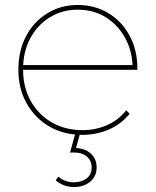

<svg xmlns="http://www.w3.org/2000/svg" viewBox="-20 -540 627 773"><path d="M312 3Q237 3 179 -30.5Q121 -64 87.5 -123.5Q54 -183 54 -259Q54 -336 85 -394.5Q116 -453 170.5 -486.5Q225 -520 293 -520Q361 -520 415.5 -487.5Q470 -455 501.5 -397Q533 -339 533 -264Q533 -263 533 -262Q533 -261 533 -259H65V-278H522L514 -263Q514 -331 485 -385Q456 -439 406.5 -470Q357 -501 293 -501Q230 -501 180 -470Q130 -439 101.5 -385Q73 -331 73 -263V-259Q73 -188 104 -133Q135 -78 189 -47Q243 -16 312 -16Q364 -16 410.5 -36Q457 -56 488 -96L502 -82Q468 -40 418 -18.5Q368 3 312 3ZM278 213Q257 213 239 206.5Q221 200 204 186L215 171Q227 182 243.5 188Q260 194 277 194Q308 194 328.5 178.5Q349 163 349 134Q349 108 330.5 91Q312 74 278 74H262L284 -5H303L286 56Q324 58 346.5 79Q369 100 369 134Q369 170 343 191.5Q317 213 278 213Z"/></svg>

Font: Montserrat Thin
Style: Regular
Weight: 100
Designer: Julieta Ulanovsky
Foundry: Julieta Ulanovsky
Version: Version 9.000